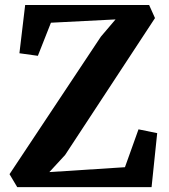

<svg xmlns="http://www.w3.org/2000/svg" viewBox="-20 -766 692 786"><path d="M50.5 0 19 -53 393 -616 453 -686.5 188.5 -673 135 -537.5 59.5 -548 83 -745.5H590.5L614.5 -692L246.5 -131.5L182 -61.5L491.5 -81.5L547 -236.5L623.5 -221L600.5 0Z"/></svg>

Font: Merriweather Light 18pt
Style: Bold
Weight: 700
Version: Version 2.100